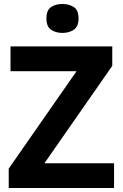

<svg xmlns="http://www.w3.org/2000/svg" viewBox="-20 -948 619 968"><path d="M555 0H24V-98L366 -589H33V-714H546V-616L204 -125H555ZM295 -928Q328 -928 352 -912.5Q376 -897 376 -855Q376 -814 352 -798Q328 -782 295 -782Q261 -782 237.5 -798Q214 -814 214 -855Q214 -897 237.5 -912.5Q261 -928 295 -928Z"/></svg>

Font: Noto Sans Ol Chiki
Style: Regular
Weight: 400
Designer: Monotype Design Team, Lewis McGuffie
Foundry: Monotype Imaging Inc.
Version: Version 2.003